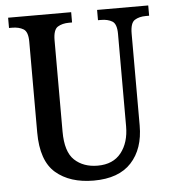

<svg xmlns="http://www.w3.org/2000/svg" viewBox="-52 -762 730 819"><g transform="rotate(-5 313.0 -352.0)"><path d="M317 10Q215 10 154.5 -42Q94 -94 94 -216V-604Q94 -647 74.5 -658.5Q55 -670 27 -670H13V-714H283V-670H270Q241 -670 221.5 -658Q202 -646 202 -600V-210Q202 -123 240 -87.5Q278 -52 339 -52Q405 -52 439.5 -95.5Q474 -139 474 -209V-604Q474 -647 455 -658.5Q436 -670 407 -670H394V-714H613V-670H599Q570 -670 551 -658Q532 -646 532 -600V-207Q532 -107 478 -48.5Q424 10 317 10Z"/></g></svg>

Font: Noto Serif Lao Condensed Medium
Style: Regular
Weight: 500
Width: 3
Designer: Monotype Design Team
Foundry: Monotype Imaging Inc.
Version: Version 2.003; ttfautohint (v1.8.4.7-5d5b)